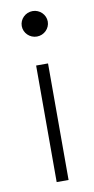

<svg xmlns="http://www.w3.org/2000/svg" viewBox="-75 -679 335 683"><g transform="rotate(-10 92.5 -337.0)"><path d="M47 -598C47 -573 68 -552 94 -552C120 -552 141 -573 141 -598C141 -623 120 -644 94 -644C68 -644 47 -623 47 -598ZM73 -30H116V-451H73Z"/></g></svg>

Font: Charger Sport
Style: HLExt
Weight: 100
Designer: Jasper
Foundry: Cannot Into Space Fonts
Version: Version 1.1